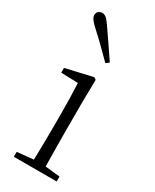

<svg xmlns="http://www.w3.org/2000/svg" viewBox="-206 -858 738 913"><g transform="rotate(30 162.5 -401.5)"><path d="M45 0V-27L156 -38H175L280 -27V0ZM133 0Q134 -24 135 -64.5Q136 -105 136.5 -149Q137 -193 137 -226V-281Q137 -332 136 -375Q135 -418 133 -456L40 -459V-485L187 -519L199 -511L197 -377V-226Q197 -193 197.5 -149Q198 -105 198.5 -64.5Q199 -24 200 0ZM216 -616 199 -603Q167 -635 135.5 -666Q104 -697 75 -723Q55 -741 47 -753Q39 -765 39 -775Q39 -789 48 -796Q57 -803 68 -803Q79 -803 89.5 -794.5Q100 -786 115 -764Q138 -730 164.5 -692Q191 -654 216 -616Z"/></g></svg>

Font: Noto Serif KR ExtraLight ExtraLight
Style: Regular
Weight: 250
Version: Version 2.003-H1;hotconv 1.1.1;makeotfexe 2.6.0